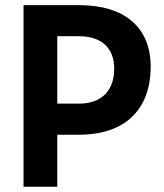

<svg xmlns="http://www.w3.org/2000/svg" viewBox="-20 -713 626 733"><path d="M69.8 0H198.7V-198.7H282.2C456.1 -198.7 555.2 -293.5 555.2 -459C555.2 -607.9 456.1 -693.4 282.2 -693.4H69.8ZM198.7 -317.4V-574.7H282.2C367.2 -574.7 416 -529.8 416 -450.7C416 -366.7 367.2 -317.4 282.2 -317.4Z"/></svg>

Font: Cascadia Code
Style: Bold
Weight: 700
Monospace: yes
Designer: Aaron Bell
Foundry: Saja Typeworks
Version: Version 2404.023